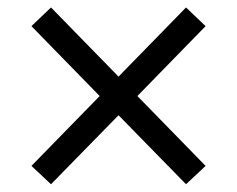

<svg xmlns="http://www.w3.org/2000/svg" viewBox="-20 -589 626 507"><path d="M114.7 -102.5 63 -150.9 243.2 -335.4 63 -520 114.7 -569.3 293 -386.7 471.2 -569.3 522.9 -520 342.8 -335.4 522.9 -150.9 471.2 -102.5 293 -284.7Z"/></svg>

Font: CaskaydiaMono NF SemiLight
Style: Regular
Weight: 350
Designer: Aaron Bell
Foundry: Saja Typeworks
Version: Version 2111.001; ttfautohint (v1.8.4);Nerd Fonts 3.1.1